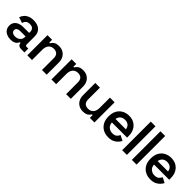

<svg xmlns="http://www.w3.org/2000/svg" viewBox="291 -2005 3323 3323"><g transform="rotate(45 1953.0 -343.0)"><path d="M29 -144Q29 -194 53.5 -228Q78 -262 121 -279.5Q164 -297 219 -297H362V-327Q362 -366 338 -390.5Q314 -415 263 -415Q213 -415 187.5 -391.5Q162 -368 154 -331L48 -366Q60 -405 86.5 -437Q113 -469 157 -488.5Q201 -508 265 -508Q362 -508 417.5 -459.5Q473 -411 473 -319V-125Q473 -95 501 -95H543V0H462Q426 0 403 -18Q380 -36 380 -67V-69H363Q357 -55 342 -35Q327 -15 296.5 -0.5Q266 14 214 14Q162 14 120 -4.5Q78 -23 53.5 -58Q29 -93 29 -144ZM362 -200V-210H226Q189 -210 166 -194Q143 -178 143 -147Q143 -117 167 -98.5Q191 -80 233 -80Q290 -80 326 -112.5Q362 -145 362 -200Z M614 0V-494H727V-425H744Q757 -453 791 -478Q825 -503 894 -503Q951 -503 995 -477Q1039 -451 1063.5 -405Q1088 -359 1088 -296V0H973V-287Q973 -347 943.5 -376.5Q914 -406 860 -406Q799 -406 764 -365.5Q729 -325 729 -250V0Z M1205 0V-494H1318V-425H1335Q1348 -453 1382 -478Q1416 -503 1485 -503Q1542 -503 1586 -477Q1630 -451 1654.5 -405Q1679 -359 1679 -296V0H1564V-287Q1564 -347 1534.5 -376.5Q1505 -406 1451 -406Q1390 -406 1355 -365.5Q1320 -325 1320 -250V0Z M1784 -198V-494H1898V-207Q1898 -147 1927.5 -118Q1957 -89 2011 -89Q2072 -89 2107.5 -129Q2143 -169 2143 -244V-494H2257V0H2145V-69H2128Q2115 -42 2080.5 -17Q2046 8 1977 8Q1920 8 1876 -17.5Q1832 -43 1808 -89.5Q1784 -136 1784 -198Z M2355 -241V-253Q2355 -331 2386 -388Q2417 -445 2473 -476.5Q2529 -508 2602 -508Q2674 -508 2728 -476.5Q2782 -445 2812 -388Q2842 -331 2842 -255V-214H2471Q2473 -156 2512 -121Q2551 -86 2608 -86Q2664 -86 2691 -110.5Q2718 -135 2732 -166L2827 -117Q2813 -90 2786.5 -59.5Q2760 -29 2716 -7.5Q2672 14 2605 14Q2531 14 2474.5 -17.5Q2418 -49 2386.5 -106.5Q2355 -164 2355 -241ZM2725 -301Q2721 -350 2687.5 -379Q2654 -408 2601 -408Q2546 -408 2513 -379Q2480 -350 2472 -301Z M2936 0V-700H3051V0Z M3173 0V-700H3288V0Z M3386 -241V-253Q3386 -331 3417 -388Q3448 -445 3504 -476.5Q3560 -508 3633 -508Q3705 -508 3759 -476.5Q3813 -445 3843 -388Q3873 -331 3873 -255V-214H3502Q3504 -156 3543 -121Q3582 -86 3639 -86Q3695 -86 3722 -110.5Q3749 -135 3763 -166L3858 -117Q3844 -90 3817.5 -59.5Q3791 -29 3747 -7.5Q3703 14 3636 14Q3562 14 3505.5 -17.5Q3449 -49 3417.5 -106.5Q3386 -164 3386 -241ZM3756 -301Q3752 -350 3718.5 -379Q3685 -408 3632 -408Q3577 -408 3544 -379Q3511 -350 3503 -301Z"/></g></svg>

Font: Space Grotesk Frontify SemiBold
Style: Regular
Weight: 600
Designer: Florian Karsten
Version: Version 2.000